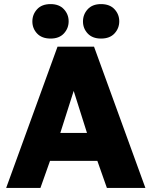

<svg xmlns="http://www.w3.org/2000/svg" viewBox="-20 -931 750 951"><path d="M509.5 0H700.2L445.7 -700H265L10.5 0H180.2L227.8 -134.3H462.2ZM345 -480.7 410.8 -272.7H278.8ZM230.8 -740Q273.3 -740 296.7 -765.5Q320 -790.9 320 -825.5Q320 -860 296.5 -885.3Q273.1 -910.7 230.5 -910.7Q187 -910.7 163.7 -885.1Q140.3 -859.5 140.3 -824.7Q140.3 -790 163.8 -765Q187.3 -740 230.8 -740ZM480.5 -740Q524 -740 547.3 -765.5Q570.7 -790.9 570.7 -825.5Q570.7 -860 547.2 -885.3Q523.7 -910.7 480.2 -910.7Q437.7 -910.7 414.3 -885.1Q391 -859.5 391 -824.7Q391 -790 414.5 -765Q437.9 -740 480.5 -740Z"/></svg>

Font: Golos Text VF
Style: Regular
Weight: 400
Designer: A.Korolkova, Vitaly Kuzmin
Foundry: ParaType Ltd
Version: Version 2.005